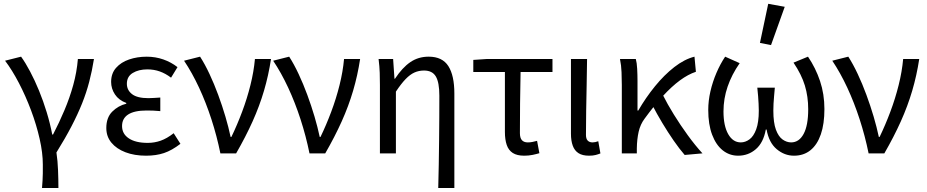

<svg xmlns="http://www.w3.org/2000/svg" viewBox="-20 -790 4775 989"><path d="M196.4 178.5Q198.2 156.6 199.2 139.4Q200.3 122.2 200.5 103.5Q200.6 84.9 200.6 58Q200.6 -2.3 184.2 -74.7Q167.8 -147.2 140 -221.5Q112.1 -295.9 77.4 -362.4Q42.7 -429 6.1 -477.3L88.6 -498.1Q111.4 -466.6 135.1 -421.7Q158.9 -376.9 180.9 -323.4Q202.9 -269.8 220.6 -211.7Q238.3 -153.6 249.1 -96.9H253.1Q285 -158.2 311.9 -222.1Q338.9 -285.9 357.3 -352.1Q375.6 -418.4 381.2 -486.1H464Q454.2 -424.6 439.6 -368.8Q425.1 -313 402.7 -257Q380.3 -201.1 348.3 -139.6Q316.3 -78.1 270.7 -4.6Q277.2 38.3 279 87.4Q280.9 136.5 280.9 178.5Z M732.5 12Q672.4 12 626.2 -5.7Q580 -23.4 553.8 -55.2Q527.6 -87 527.6 -130.5Q527.6 -184.5 558.3 -215.1Q589 -245.7 630.4 -255.7V-259.7Q591.6 -274.1 572 -303.8Q552.4 -333.5 552.4 -368Q552.4 -411.7 577.8 -440.5Q603.2 -469.4 645 -483.7Q686.7 -498 736 -498Q780.7 -498 821.1 -483.9Q861.5 -469.8 894.3 -444.2L861.1 -389.9Q832.6 -411.5 802.9 -422Q773.3 -432.6 738.9 -432.6Q694.3 -432.6 663.9 -414.2Q633.5 -395.8 633.5 -358.6Q633.5 -325.8 660.2 -305.1Q687 -284.4 744.4 -284.4Q759 -284.4 773.2 -285.5Q787.3 -286.6 805.7 -287.6V-217.6Q785.9 -219.6 769.1 -220.2Q752.3 -220.8 735.3 -220.8Q672.1 -220.8 640.4 -200.4Q608.7 -180 608.7 -140.7Q608.7 -100.3 643.7 -77.2Q678.6 -54 740.8 -54Q776 -54 807.9 -65.4Q839.9 -76.7 874.6 -103.8L909.4 -49.2Q865.3 -15.2 824.7 -1.6Q784 12 732.5 12Z M1115.2 0Q1097.1 -89.2 1069.1 -175.4Q1041.1 -261.6 1005.4 -338.5Q969.6 -415.4 928.1 -477.3L1010.6 -498.1Q1035.5 -459.5 1059.3 -408.6Q1083.2 -357.7 1103.9 -301.5Q1124.6 -245.4 1141.1 -189.6Q1157.5 -133.9 1167.9 -84.6H1171.9Q1201.9 -146.8 1227.3 -214.7Q1252.8 -282.6 1270 -351.7Q1287.3 -420.7 1293.2 -486.1H1376Q1363.1 -401.5 1339.9 -322.7Q1316.7 -243.9 1281.2 -164.8Q1245.7 -85.8 1196.3 0Z M1574.2 0Q1556.1 -89.2 1528.1 -175.4Q1500.1 -261.6 1464.4 -338.5Q1428.6 -415.4 1387.1 -477.3L1469.6 -498.1Q1494.5 -459.5 1518.3 -408.6Q1542.2 -357.7 1562.9 -301.5Q1583.6 -245.4 1600.1 -189.6Q1616.5 -133.9 1626.9 -84.6H1630.9Q1660.9 -146.8 1686.3 -214.7Q1711.8 -282.6 1729 -351.7Q1746.3 -420.7 1752.2 -486.1H1835Q1822.1 -401.5 1798.9 -322.7Q1775.7 -243.9 1740.2 -164.8Q1704.7 -85.8 1655.3 0Z M2237.4 178.5Q2238.8 119.3 2240.1 57.3Q2241.3 -4.7 2241.8 -66.4Q2242.4 -128.2 2242.8 -186.6Q2243.1 -245.1 2243.1 -297.4Q2243.1 -365.6 2225 -396.1Q2207 -426.7 2164.1 -426.7Q2137.4 -426.7 2114.8 -416.5Q2092.2 -406.4 2069.3 -382.6Q2046.4 -358.9 2019.3 -318.1V0H1937V-352.6Q1937 -382 1936 -414.9Q1934.9 -447.9 1930.1 -486.1H2005L2011.9 -384.6H2014.6Q2052.2 -441.5 2093.4 -469.8Q2134.6 -498.1 2188.1 -498.1Q2258.5 -498.1 2289.5 -449.5Q2320.4 -401 2320.4 -308V178.5Z M2680.4 12Q2643.3 12 2621.4 -2Q2599.6 -16 2590.2 -43.4Q2580.8 -70.7 2580.8 -110.3V-419.1H2418V-481.4L2487.7 -486.1H2825.8V-419.1H2661.5Q2659.8 -336.8 2658.9 -257.3Q2658.1 -177.7 2658.1 -104.3Q2658.1 -79.3 2668.4 -67.9Q2678.8 -56.5 2698.6 -56.5Q2710.7 -56.5 2722.4 -58.8Q2734.2 -61.1 2746.5 -64.5L2758.4 -0.9Q2744 3.5 2723.6 7.8Q2703.1 12 2680.4 12Z M3014 12Q2980.1 12 2959.8 -1.1Q2939.5 -14.1 2930.3 -39.6Q2921 -65 2921 -101.4V-486.1H3004Q3003.3 -420.4 3001.9 -352.4Q3000.4 -284.5 2999.4 -219.2Q2998.3 -153.8 2998.3 -95.4Q2998.3 -74.8 3007.4 -65.7Q3016.5 -56.5 3032.2 -56.5Q3038.8 -56.5 3046.1 -58Q3053.4 -59.5 3061.7 -62.5L3072.8 0.3Q3061.8 4.8 3048 8.4Q3034.2 12 3014 12Z M3183 0V-352.6Q3183 -382 3181.6 -417.8Q3180.3 -453.6 3173.5 -486.1H3255.1Q3260.4 -466.8 3262.1 -435.9Q3263.8 -404.9 3263.8 -372.7V-220.6H3267.8Q3306.3 -287.2 3353.8 -345.5Q3401.2 -403.8 3453.4 -444.5Q3505.6 -485.1 3557.3 -498.1L3564.6 -420.3Q3524.4 -406.9 3482.4 -376Q3440.3 -345 3395.1 -295.9Q3349.9 -246.8 3300.4 -178.8Q3278.4 -149.6 3269.7 -111.3Q3261 -72.9 3260.3 -25.3V0ZM3506.8 8.2Q3479.7 -23 3450 -65.9Q3420.3 -108.8 3391.6 -156.6Q3363 -204.3 3339.4 -250L3393.4 -302.6Q3417.7 -253.9 3451.4 -199.5Q3485.1 -145.1 3523.1 -92.9Q3561 -40.8 3598.4 0Z M3782.2 12Q3737.3 12 3702.6 -15.8Q3668 -43.5 3648.1 -96.3Q3628.2 -149.1 3628.2 -224Q3628.2 -270.7 3639.4 -319.4Q3650.6 -368.2 3670.3 -414.2Q3689.9 -460.2 3715.3 -498.1L3790.1 -464.6Q3749.2 -405.9 3728 -343.9Q3706.7 -281.8 3706.7 -216.3Q3706.7 -141.8 3731 -99.1Q3755.3 -56.5 3795.9 -56.5Q3819.1 -56.5 3840.4 -72Q3861.8 -87.5 3875.2 -123.8Q3888.6 -160 3888.6 -220.3Q3888.6 -238.6 3887.5 -256.5Q3886.5 -274.4 3885.1 -294.5Q3883.6 -314.7 3880.9 -338.4H3971.2Q3969.1 -314.7 3967.3 -294.5Q3965.6 -274.4 3964.5 -256.5Q3963.5 -238.6 3963.5 -220.3Q3963.5 -157.8 3976.8 -121.9Q3990.2 -86.1 4011.3 -71.3Q4032.4 -56.5 4055.2 -56.5Q4095.9 -56.5 4119.5 -100.1Q4143.1 -143.7 4143.1 -227.5Q4143.1 -292.6 4125.9 -349.4Q4108.7 -406.2 4067.4 -467.4L4142 -498.1Q4181.6 -439.7 4204.1 -372.4Q4226.6 -305.2 4226.6 -228.2Q4226.6 -151.7 4208.2 -98.2Q4189.8 -44.6 4154.8 -16.3Q4119.8 12 4069.7 12Q4021 12 3980.9 -21.6Q3940.8 -55.1 3928.7 -122.7H3924.7Q3912.3 -55.1 3873.4 -21.6Q3834.5 12 3782.2 12ZM3951.6 -557.8 3894.5 -568.9 3937.1 -770.4 4022.2 -755Z M4454.2 0Q4436.1 -89.2 4408.1 -175.4Q4380.1 -261.6 4344.4 -338.5Q4308.6 -415.4 4267.1 -477.3L4349.6 -498.1Q4374.5 -459.5 4398.3 -408.6Q4422.2 -357.7 4442.9 -301.5Q4463.6 -245.4 4480.1 -189.6Q4496.5 -133.9 4506.9 -84.6H4510.9Q4540.9 -146.8 4566.3 -214.7Q4591.8 -282.6 4609 -351.7Q4626.3 -420.7 4632.2 -486.1H4715Q4702.1 -401.5 4678.9 -322.7Q4655.7 -243.9 4620.2 -164.8Q4584.7 -85.8 4535.3 0Z"/></svg>

Font: Source Sans 3 Variable
Style: Regular
Weight: 200
Designer: Paul D. Hunt
Foundry: Adobe Systems Incorporated
Version: Version 3.026